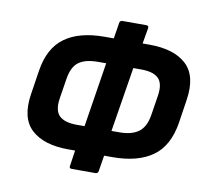

<svg xmlns="http://www.w3.org/2000/svg" viewBox="-80 -799 979 906"><g transform="rotate(10 409.5 -345.5)"><path d="M288 -69Q171 -69 111.5 -123.5Q52 -178 70 -295L88 -411Q105 -521 174.5 -571.5Q244 -622 365 -622H409L421 -697Q422 -710 436 -710H549Q562 -710 560 -697L547 -622H580Q698 -622 757 -567.5Q816 -513 798 -396L781 -284Q763 -170 692 -119.5Q621 -69 501 -69H460L448 6Q446 19 434 19H320Q307 19 310 6L321 -69ZM309 -190H345L394 -500H355Q294 -500 262.5 -476.5Q231 -453 222 -394L207 -299Q198 -240 223.5 -215Q249 -190 309 -190ZM562 -500H524L474 -190H512Q571 -190 604 -214.5Q637 -239 646 -297L661 -392Q670 -450 645.5 -475Q621 -500 562 -500Z"/></g></svg>

Font: Sofia Sans ExtraBold
Style: Italic
Weight: 800
Italic angle: -9°
Designer: Botio Nikoltchev, Ani Petrova
Foundry: lettersoup
Version: Version 4.100; ttfautohint (v1.8.4.7-5d5b)